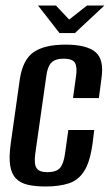

<svg xmlns="http://www.w3.org/2000/svg" viewBox="-20 -666 399 697"><path d="M146 11Q109 11 82 5Q55 -1 38.5 -17.5Q22 -34 17 -64.5Q12 -95 19 -145L52 -379Q63 -450 102.5 -477Q142 -504 218 -504Q294 -504 326.5 -477Q359 -450 348 -379L339 -310H245L256 -389Q261 -423 252 -438Q243 -453 211 -453Q180 -453 166 -438Q152 -423 148 -389L108 -108Q103 -71 112.5 -56Q122 -41 152 -41Q184 -41 197.5 -56Q211 -71 216 -108L228 -194H322L316 -145Q307 -79 286 -45.5Q265 -12 230 -0.5Q195 11 146 11ZM196 -546 118 -646H183L231 -595L296 -646H359L252 -546Z"/></svg>

Font: Alumni Sans Thin SemiBold
Style: Italic
Weight: 600
Italic angle: -8°
Version: Version 1.016